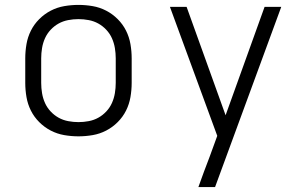

<svg xmlns="http://www.w3.org/2000/svg" viewBox="-20 -548 1240 783"><path d="M300 8Q271 8 242 3Q213 -2 187 -15.5Q161 -29 140 -50Q119 -71 106 -97Q93 -123 88 -152Q83 -181 83 -210V-310Q83 -339 88 -368Q93 -397 106 -423Q119 -449 140 -470Q161 -491 187 -504.5Q213 -518 242 -523Q271 -528 300 -528Q329 -528 358 -523Q387 -518 413 -504.5Q439 -491 460 -470Q481 -449 494 -423Q507 -397 512 -368Q517 -339 517 -310V-210Q517 -181 512 -152Q507 -123 494 -97Q481 -71 460 -50Q439 -29 413 -15.5Q387 -2 358 3Q329 8 300 8ZM300 -50Q321 -50 342 -54Q363 -58 381 -68Q399 -78 413.5 -93.5Q428 -109 436.5 -128Q445 -147 448.5 -168Q452 -189 452 -210V-310Q452 -331 448.5 -352Q445 -373 436.5 -392Q428 -411 413.5 -426.5Q399 -442 381 -452Q363 -462 342 -466Q321 -470 300 -470Q279 -470 258 -466Q237 -462 219 -452Q201 -442 186.5 -426.5Q172 -411 163.5 -392Q155 -373 151.5 -352Q148 -331 148 -310V-210Q148 -189 151.5 -168Q155 -147 163.5 -128Q172 -109 186.5 -93.5Q201 -78 219 -68Q237 -58 258 -54Q279 -50 300 -50ZM789 215Q800 184 811.5 153Q823 122 835 91L866 6L673 -520H741L900 -78L1059 -520H1127L857 215Z"/></svg>

Font: Iosevka Aile Custom Light
Style: Regular
Weight: 300
Designer: Belleve Invis
Foundry: Belleve Invis
Version: Version 17.0.2; ttfautohint (v1.8.3)